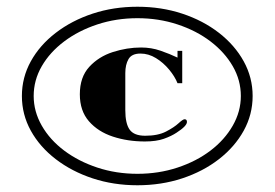

<svg xmlns="http://www.w3.org/2000/svg" viewBox="-20 -742 815 570"><path d="M388 -192Q317 -192 255 -212.5Q193 -233 145.5 -269.5Q98 -306 71.5 -354Q45 -402 45 -457Q45 -512 71.5 -560Q98 -608 145.5 -644.5Q193 -681 255 -701.5Q317 -722 388 -722Q459 -722 521 -701.5Q583 -681 630 -644.5Q677 -608 703.5 -560Q730 -512 730 -457Q730 -402 703.5 -354Q677 -306 630 -269.5Q583 -233 521 -212.5Q459 -192 388 -192ZM388 -226Q451 -226 507 -244.5Q563 -263 605 -295Q647 -327 671 -369Q695 -411 695 -457Q695 -504 671 -545.5Q647 -587 605 -619Q563 -651 507 -669.5Q451 -688 388 -688Q325 -688 269 -669.5Q213 -651 170.5 -619Q128 -587 104 -545.5Q80 -504 80 -457Q80 -411 104 -369Q128 -327 170.5 -295Q213 -263 269 -244.5Q325 -226 388 -226ZM410 -322Q359 -322 315 -336.5Q271 -351 244 -382Q217 -413 217 -462Q217 -513 245 -543.5Q273 -574 315 -587.5Q357 -601 399 -601Q429 -601 456.5 -591.5Q484 -582 507 -571V-591H521V-495H507Q499 -515 482 -535.5Q465 -556 443 -569.5Q421 -583 397 -583Q371 -583 361.5 -566.5Q352 -550 352 -525V-415Q352 -375 365 -357Q378 -339 411 -339Q449 -339 473 -351.5Q497 -364 510 -376Q523 -388 528 -388Q535 -388 535 -380Q535 -368 504 -348Q489 -338 466.5 -330Q444 -322 410 -322Z"/></svg>

Font: Diplomata SC
Style: Regular
Weight: 400
Designer: Eduardo Rodriguez Tunni
Foundry: Eduardo Rodriguez Tunni
Version: Version 1.002; ttfautohint (v1.8.4.7-5d5b);gftools[0.9.23]